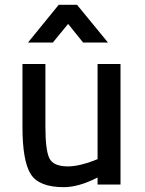

<svg xmlns="http://www.w3.org/2000/svg" viewBox="-20 -764 599 795"><path d="M384 -499H479V0H384V-29Q306 11 244 11Q141 11 107 -43.5Q73 -98 73 -239V-499H168V-240Q168 -142 184.5 -108.5Q201 -75 261 -75Q286 -75 316.5 -82.5Q347 -90 366 -98L384 -105ZM96 -588 223 -744H299L427 -588H324L262 -665L199 -588Z"/></svg>

Font: TypoPRO Titillium Text
Style: 600 wt
Weight: 600
Designer: Accademia di Belle Arti di Urbino and others
Foundry: Accademia di Belle Arti di Urbino and others.
Version: Version 25.000